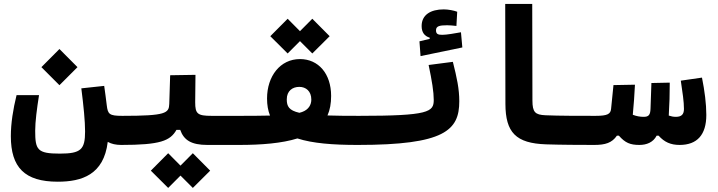

<svg xmlns="http://www.w3.org/2000/svg" viewBox="-20 -713 3556 951"><path d="M266.1 187C384.8 187 494.1 152.8 513.7 -10.3C531.7 0 554.2 4.9 580.1 4.9C603.5 4.9 622.6 -20 622.6 -75.7C622.6 -120.1 610.8 -139.2 585.9 -139.2C521 -139.2 514.2 -147.5 508.8 -191.4C505.4 -217.8 501 -255.4 496.1 -287.6L382.8 -275.4C394 -187.5 401.4 -113.3 401.4 -61.5C401.4 27.3 380.9 47.9 276.4 47.9C165 47.9 154.3 29.3 154.3 -65.4C154.3 -110.4 162.6 -173.8 173.3 -241.7H62C44.9 -172.4 33.7 -102.1 33.7 -38.6C33.7 116.2 102.1 187 266.1 187ZM274.4 -291 363.8 -380.4 274.4 -470.2 185.1 -380.4Z M580.1 4.9C773.4 4.9 823.2 -15.1 854 -69.8H872.6C890.6 -19 927.2 4.9 1007.3 4.9H1166C1189.5 4.9 1208.5 -20 1208.5 -75.7C1208.5 -120.1 1196.8 -139.2 1171.9 -139.2H1028.3C958 -139.2 946.8 -149.4 946.8 -206.5L948.2 -342.3L822.8 -340.3L818.4 -198.7C816.9 -152.3 802.2 -139.2 585.9 -139.2ZM935.1 217.8 1021 132.3 935.1 45.9 874 107.4 813 45.9 727.1 132.3 813 217.8 874 156.7Z M1164.1 4.9C1276.4 4.9 1376.5 -3.4 1453.1 -27.3C1528.3 -2.9 1629.4 4.9 1750.5 4.9C1789.1 4.9 1811.5 -27.3 1811.5 -68.4C1811.5 -104.5 1795.4 -139.2 1758.8 -139.2C1696.3 -139.2 1645 -139.6 1602.1 -141.1C1614.3 -168.5 1620.1 -200.2 1620.1 -237.8C1620.1 -348.1 1557.1 -420.4 1465.8 -420.4C1368.2 -420.4 1302.7 -335.9 1302.7 -225.1C1302.7 -192.9 1307.6 -165 1317.4 -140.6C1274.9 -139.6 1226.1 -139.2 1171.9 -139.2ZM1526.9 -448.2 1612.8 -533.7 1526.9 -620.1 1465.8 -558.6 1404.8 -620.1 1318.8 -533.7 1404.8 -448.2 1465.8 -509.3ZM1462.9 -154.3C1411.1 -166 1400.4 -186.5 1400.4 -220.7C1400.4 -263.7 1429.7 -282.7 1462.4 -282.7C1495.1 -282.7 1522 -261.7 1522 -219.7C1522 -194.3 1508.8 -169.9 1476.1 -158.2C1472.2 -156.7 1467.8 -155.3 1462.9 -154.3Z M1752 4.9C2182.1 4.9 2254.9 -67.4 2254.9 -211.4C2254.9 -272.5 2243.2 -327.1 2223.1 -406.7L2103 -391.1C2119.6 -313 2128.4 -257.3 2128.4 -218.3C2128.4 -158.7 2105.5 -139.2 1757.8 -139.2C1741.2 -139.2 1723.6 -128.4 1723.6 -75.7C1723.6 -16.1 1732.9 4.9 1752 4.9ZM2063 -435.1 2270 -478 2263.2 -553.2C2233.9 -547.9 2191.9 -540.5 2170.9 -540.5C2149.4 -540.5 2139.6 -544.4 2139.6 -563C2139.6 -583.5 2156.7 -587.9 2194.8 -587.9C2206.1 -587.9 2225.6 -586.4 2240.7 -584.5L2244.6 -654.8C2228.5 -661.1 2200.2 -666.5 2177.7 -666.5C2113.8 -666.5 2068.4 -640.1 2068.4 -584C2068.4 -552.7 2082.5 -534.2 2108.4 -526.4V-520.5L2057.6 -508.3Z M2923.8 4.9C2952.1 4.9 2963.9 -30.3 2963.9 -63.5C2963.9 -106.9 2952.1 -139.2 2929.7 -139.2C2852.1 -139.2 2747.1 -139.2 2681.6 -142.1C2630.9 -144.5 2617.2 -156.7 2617.2 -215.3L2616.2 -693.4H2482.4L2483.4 -198.2C2483.9 -57.1 2534.7 -2.9 2685.5 2C2757.3 4.4 2857.4 4.9 2923.8 4.9Z M2923.8 4.9C2978 4.9 3011.2 -5.4 3035.6 -41H3045.4C3076.7 -5.4 3101.6 4.9 3147 4.9C3182.6 4.9 3215.3 -7.8 3232.4 -41H3242.2C3270.5 -9.3 3301.8 4.9 3346.2 4.9C3433.1 4.9 3478.5 -45.4 3478.5 -143.6C3478.5 -199.2 3470.2 -262.7 3457 -328.6L3352.1 -313.5C3360.8 -254.4 3367.7 -210 3367.7 -173.3C3367.7 -146.5 3355.5 -134.3 3327.6 -134.3C3314.9 -134.3 3303.7 -136.7 3292.5 -140.6C3295.9 -195.3 3297.4 -249 3297.4 -303.7L3206.5 -301.8C3205.1 -259.3 3203.6 -217.3 3202.1 -174.8C3201.2 -144.5 3193.4 -134.3 3168.5 -134.3C3150.4 -134.3 3133.3 -137.2 3114.3 -144.5C3119.1 -194.3 3122.6 -243.7 3125 -293.5L3018.6 -291.5L3006.8 -174.3C3004.4 -148.4 2989.7 -139.2 2929.7 -139.2Z"/></svg>

Font: Cascadia Code
Style: Bold
Weight: 700
Monospace: yes
Designer: Aaron Bell
Foundry: Saja Typeworks
Version: Version 2404.023